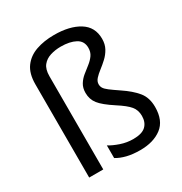

<svg xmlns="http://www.w3.org/2000/svg" viewBox="-179 -898 989 1041"><g transform="rotate(-30 315.5 -377.5)"><path d="M522 -617Q522 -583 508 -557.5Q494 -532 473 -512.5Q452 -493 431 -477Q410 -461 396 -445.5Q382 -430 382 -412Q382 -399 388.5 -388Q395 -377 414 -362.5Q433 -348 470 -323Q524 -287 555 -249.5Q586 -212 586 -153Q586 -68 534.5 -29Q483 10 400 10Q353 10 317 1Q281 -8 255 -24V-103Q281 -87 319 -74Q357 -61 397 -61Q452 -61 476 -84Q500 -107 500 -147Q500 -183 479.5 -208Q459 -233 406 -267Q343 -308 320 -337.5Q297 -367 297 -407Q297 -438 310.5 -460Q324 -482 344.5 -498.5Q365 -515 385.5 -531Q406 -547 419.5 -566Q433 -585 433 -612Q433 -654 397.5 -673Q362 -692 306 -692Q271 -692 240.5 -682.5Q210 -673 191.5 -650Q173 -627 173 -584V0H85V-584Q85 -651 114 -690.5Q143 -730 193 -747.5Q243 -765 306 -765Q403 -765 462.5 -728Q522 -691 522 -617Z"/></g></svg>

Font: Noto Sans Hebrew Droid
Style: Regular
Weight: 400
Designer: Monotype Design Team
Foundry: Monotype Imaging Inc.
Version: Version 1.100